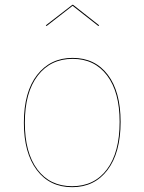

<svg xmlns="http://www.w3.org/2000/svg" viewBox="-20 -767 599 796"><path d="M480 -262Q480 -134 426 -62.5Q372 9 279 9Q186 9 132.5 -62Q79 -133 79 -258Q79 -386 134 -456.5Q189 -527 281 -527Q374 -527 427 -457Q480 -387 480 -262ZM83 -258Q83 -134 135 -64.5Q187 5 279 5Q371 5 423.5 -65Q476 -135 476 -262Q476 -385 424 -454Q372 -523 281 -523Q190 -523 136.5 -453.5Q83 -384 83 -258ZM170 -662 280 -747H283L391 -662L388 -659L281 -743L173 -659Z"/></svg>

Font: FiraGO Four
Style: Regular
Weight: 100
Designer: bBox Type
Foundry: bBox Type GmbH
Version: Version 1.001